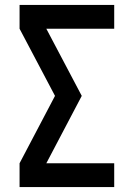

<svg xmlns="http://www.w3.org/2000/svg" viewBox="-20 -755 540 775"><path d="M59 0V-96L202 -368L59 -639V-735H441V-639H167L310 -368L167 -96H441V0Z"/></svg>

Font: Zed Mono
Style: Bold
Weight: 700
Monospace: yes
Designer: Belleve Invis
Foundry: Belleve Invis
Version: Version 1.0.0; ttfautohint (v1.8.4)